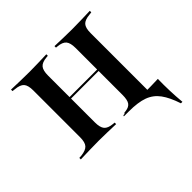

<svg xmlns="http://www.w3.org/2000/svg" viewBox="-146 -546 806 806"><g transform="rotate(-45 257.5 -142.5)"><path d="M132.3 -2.4Q104 -2.4 79 -1.6Q54 -0.8 24.2 0V-8.9L37.1 -9.7Q65.3 -12.9 76.6 -25.4Q87.9 -37.9 87.9 -68.5V-346Q87.9 -376.6 76.6 -389.1Q65.3 -401.6 37.1 -404L24.2 -405.6V-414.5Q54 -413.7 79 -412.9Q104 -412.1 132.3 -412.1Q158.1 -412.1 181.5 -412.9Q204.8 -413.7 233.9 -414.5V-405.6L225 -404.8Q197.6 -402.4 186.7 -389.5Q175.8 -376.6 175.8 -346V-68.5Q175.8 -37.9 186.7 -25Q197.6 -12.1 225 -9.7L233.9 -8.9V0Q204.8 -0.8 181.5 -1.6Q158.1 -2.4 132.3 -2.4ZM339.5 -207.3V-346Q339.5 -376.6 328.6 -389.5Q317.7 -402.4 290.3 -404.8L282.3 -405.6V-414.5Q310.5 -413.7 334.3 -412.9Q358.1 -412.1 383.9 -412.1Q411.3 -412.1 436.7 -412.9Q462.1 -413.7 491.9 -414.5V-405.6L479 -404Q450.8 -401.6 439.5 -389.1Q428.2 -376.6 428.2 -346V-207.3ZM383.9 -2.4Q358.9 -2.4 337.1 -1.6Q315.3 -0.8 290.3 0V-8.9L300.8 -10.5Q321.8 -12.9 330.6 -25.4Q339.5 -37.9 339.5 -68.5V-207.3H428.2V0L383.9 -2.4ZM279.8 0 281.5 -4.8 341.9 -7.3 396.8 -21 426.6 -8.9H308.9H408.1Q428.2 -8.9 450 -9.3Q471.8 -9.7 491.9 -10.5Q491.1 24.2 492.3 59.3Q493.5 94.4 496.8 130.6H487.9Q471.8 81.5 450.8 52.8Q429.8 24.2 396.8 12.1Q363.7 0 308.9 0ZM143.5 -209.7V-218.5H374.2V-209.7Z"/></g></svg>

Font: Playfair 144pt SemiCondensed Medium
Style: Regular
Weight: 500
Width: 4
Designer: Claus Eggers Sørensen
Foundry: Claus Eggers Sørensen
Version: Version 2.203